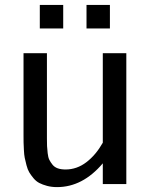

<svg xmlns="http://www.w3.org/2000/svg" viewBox="-20 -745 605 777"><path d="M424.8 -629.9H330.1V-725.1H424.8ZM235.8 -629.9H141.1V-725.1H235.8ZM169.9 -185.1Q169.9 -165 170.4 -153.8Q170.9 -142.6 172.9 -125.2Q174.8 -107.9 179.7 -98.1Q184.6 -88.4 192.6 -78.4Q200.7 -68.4 213.9 -63.7Q227.1 -59.1 245.1 -59.1Q291 -59.1 329.6 -88.6Q368.2 -118.2 396 -167.5V-529.8H491.2V0H396V-84Q314.5 12.2 210.9 12.2Q189 12.2 170.7 7.3Q152.3 2.4 139.2 -4.4Q126 -11.2 115.5 -23.9Q105 -36.6 98.4 -47.6Q91.8 -58.6 87.2 -76.4Q82.5 -94.2 80.1 -106.2Q77.6 -118.2 76.7 -138.2Q75.7 -158.2 75.4 -168.5Q75.2 -178.7 75.2 -198.2Q75.2 -201.7 75.2 -203.1V-529.8H169.9Z"/></svg>

Font: Aurulent Sans
Style: Regular
Weight: 400
Version: Version 2007.05.04